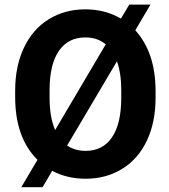

<svg xmlns="http://www.w3.org/2000/svg" viewBox="-20 -761 729 828"><path d="M650.9 -339.4Q650.9 -234.4 613.8 -155.3Q576.7 -76.2 507.6 -33.2Q438.5 9.8 349.1 9.8Q269 9.8 205.1 -24.4L163.6 46.4H71.8L141.6 -71.8Q45.4 -167 45.4 -342.8V-370.6Q45.4 -475.6 83.3 -555.4Q121.1 -635.3 190.2 -678Q259.3 -720.7 348.1 -720.7Q433.6 -720.7 501.5 -680.7L537.6 -741.2H628.9L563.5 -630.4Q650.9 -533.7 650.9 -368.2ZM193.8 -339.4Q193.8 -255.4 217.8 -200.2L436 -569.8Q400.4 -599.6 348.1 -599.6Q274.4 -599.6 234.4 -542.2Q194.3 -484.9 193.8 -374ZM502.9 -371.6Q502.9 -445.3 484.4 -496.6L269.5 -133.3Q303.7 -110.4 349.1 -110.4Q422.9 -110.4 462.6 -168.2Q502.4 -226.1 502.9 -336.9Z"/></svg>

Font: RobotoDraft
Style: Bold
Weight: 700
Version: Version 2.001150; 2014